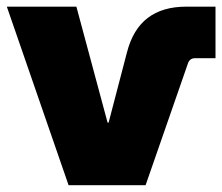

<svg xmlns="http://www.w3.org/2000/svg" viewBox="-20 -542 651 562"><path d="M180.7 0 0 -522.5H203.6L294.9 -183.1H297.9L351.6 -388.7Q369.1 -456.5 412.4 -489.5Q455.6 -522.5 524.9 -522.5H610.8V-371.6H550.8Q535.6 -371.6 530.3 -356.9L406.2 0Z"/></svg>

Font: Inter 28pt Black
Style: Regular
Weight: 900
Designer: Rasmus Andersson
Foundry: rsms
Version: Version 4.001;git-66647c0bb